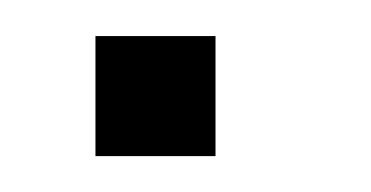

<svg xmlns="http://www.w3.org/2000/svg" viewBox="-20 -87 207 107"><path d="M33.2 -66.9H100.1V0H33.2Z"/></svg>

Font: Malkor
Style: Regular
Weight: 400
Version: Version 1.3